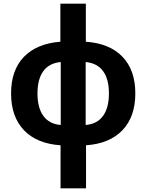

<svg xmlns="http://www.w3.org/2000/svg" viewBox="-20 -780 794 1040"><path d="M308 240V7Q179 -2 109.5 -75Q40 -148 40 -274Q40 -400 109.5 -472Q179 -544 307 -554V-760H445V-554Q574 -545 643.5 -472.5Q713 -400 713 -274Q713 -148 643.5 -75Q574 -2 446 7V240ZM183 -274Q183 -196 215 -152Q247 -108 309 -103V-444Q246 -438 214.5 -394.5Q183 -351 183 -274ZM570 -274Q570 -351 538.5 -394.5Q507 -438 444 -444V-103Q506 -108 538 -152Q570 -196 570 -274Z"/></svg>

Font: Noto Sans SemiCondensed
Style: Bold
Weight: 700
Width: 4
Designer: Monotype Design Team
Foundry: Monotype Imaging Inc.
Version: Version 2.013; ttfautohint (v1.8.4.7-5d5b)